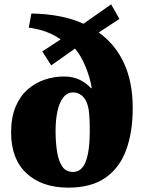

<svg xmlns="http://www.w3.org/2000/svg" viewBox="-20 -847 660 881"><path d="M293 14Q173 14 102 -51.5Q31 -117 31 -239Q31 -308 51.5 -357Q72 -406 107 -436.5Q142 -467 185 -481.5Q228 -496 273 -496Q314 -496 344.5 -481.5Q375 -467 398 -442L401 -443Q393 -492 372 -542.5Q351 -593 324 -624L215 -547L174 -611L258 -666Q231 -686 194.5 -700Q158 -714 112 -720L124 -785Q192 -784 252.5 -772.5Q313 -761 363 -738L490 -827L528 -760L433 -698Q509 -644 549 -557Q589 -470 589 -351Q589 -241 559 -159Q529 -77 464 -31.5Q399 14 293 14ZM315 -58Q355 -58 373.5 -106Q392 -154 392 -249Q392 -292 389 -326.5Q386 -361 375 -383Q366 -402 350 -412.5Q334 -423 315 -423Q288 -423 270 -399.5Q252 -376 243.5 -336Q235 -296 235 -247Q235 -193 242 -150Q249 -107 266 -82.5Q283 -58 315 -58Z"/></svg>

Font: Literata 36pt ExtraBold
Style: Regular
Weight: 800
Designer: Latin by Veronika Burian and Jose Scaglione. Greek by Irene Vlachou. Cyrillic by Vera Evstafieva.
Foundry: TypeTogether
Version: Version 3.002